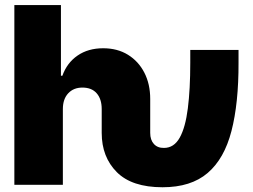

<svg xmlns="http://www.w3.org/2000/svg" viewBox="-20 -748 1023 777"><path d="M38.1 0V-727.5H226.6V-441.4H232.4Q251 -493.7 293.9 -523.2Q336.9 -552.7 397.5 -552.7Q455.1 -552.7 497.8 -526.4Q540.5 -500 564.2 -453.9Q587.9 -407.7 587.9 -347.7V-210Q587.9 -181.6 602.8 -165.3Q617.7 -148.9 643.6 -149.4Q684.1 -149.4 707.3 -190.9Q730.5 -232.4 740.2 -309.8Q750 -387.2 750 -494.1V-545.9H945.3V-494.1Q945.8 -330.1 916.7 -217.8Q887.7 -105.5 820.3 -47.9Q752.9 9.8 637.7 9.8Q513.7 9.8 452.6 -51.5Q391.6 -112.8 391.6 -210V-306.6Q391.6 -347.2 371.3 -370.4Q351.1 -393.6 313.5 -393.6Q277.8 -393.6 256.1 -370.4Q234.4 -347.2 234.4 -306.6V0Z"/></svg>

Font: Inter Tight Black
Style: Regular
Weight: 900
Designer: Rasmus Andersson
Foundry: rsms
Version: Version 3.004; ttfautohint (v1.8.4.7-5d5b)